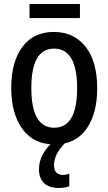

<svg xmlns="http://www.w3.org/2000/svg" viewBox="-20 -709 540 956"><path d="M251 10Q148 10 92 -66Q36 -142 36 -272Q36 -401 91.5 -475.5Q147 -550 248 -550Q347 -550 405.5 -477Q464 -404 464 -269Q464 -142 409.5 -66Q355 10 251 10ZM250 -73Q364 -73 364 -270Q364 -467 249 -467Q136 -467 136 -271Q136 -73 250 -73ZM274 227Q224 227 199 202.5Q174 178 174 134Q174 92 196 54.5Q218 17 256 -13L307 0Q274 34 261.5 60.5Q249 87 249 113Q249 162 294 162Q304 162 311.5 160Q319 158 325 156V218Q305 227 274 227ZM127 -619V-689H378V-619Z"/></svg>

Font: Noto Sans Mono ExtraCondensed Medium
Style: Regular
Weight: 500
Width: 2
Designer: Monotype Design Team
Foundry: Monotype Imaging Inc.
Version: Version 2.014